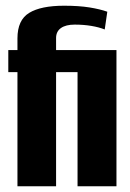

<svg xmlns="http://www.w3.org/2000/svg" viewBox="-20 -651 456 671"><path d="M41 0V-399H9V-476H41V-517Q41 -581 82 -606Q123 -631 204 -631Q256 -631 293 -625Q330 -619 355 -610L346 -548Q326 -556 299 -560.5Q272 -565 241 -565Q210 -565 193 -553Q176 -541 176 -518V-476H387V0H251V-399H176V0Z"/></svg>

Font: Alumni Sans ExtraBold
Style: Regular
Weight: 800
Designer: Robert E. Leuschke
Foundry: Robert E. Leuschke
Version: Version 1.018